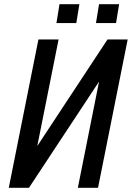

<svg xmlns="http://www.w3.org/2000/svg" viewBox="-20 -900 632 920"><path d="M495.1 -710.9H591.8L449.7 0H353L454.1 -506.3L453.1 -506.8L118.7 0H22L164.1 -710.9H260.7L159.2 -203.1L160.2 -202.6ZM345.7 -789.6H250.5L265.1 -879.9H360.4ZM536.1 -789.6H439.9L454.6 -879.9H550.8Z"/></svg>

Font: RobotoCondensed-Italic
Style: Italic
Weight: 400
Designer: Google
Version: Version 1.200311; 2013